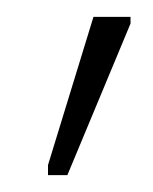

<svg xmlns="http://www.w3.org/2000/svg" viewBox="-20 -784 182 228"><path d="M37 -576H60L135 -756V-764H91L37 -588Z"/></svg>

Font: Noto Sans ExtraCondensed ExtraLight
Style: Regular
Weight: 200
Width: 2
Designer: Monotype Design Team
Foundry: Monotype Imaging Inc.
Version: Version 2.013